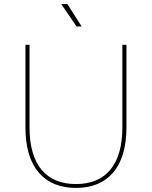

<svg xmlns="http://www.w3.org/2000/svg" viewBox="-20 -920 746 943"><path d="M353 3C506 3 601 -95 601 -293V-700H581V-294C581 -109 498 -16 353 -16C208 -16 125 -109 125 -294V-700H105V-293C105 -95 200 3 353 3ZM381 -790 311 -900H281L356 -790Z"/></svg>

Font: Chess Sans Thin
Style: Regular
Weight: 100
Designer: Wolf Bōese
Foundry: Wolf Bōese
Version: Version 7.223;Glyphs 3.3 (3306)